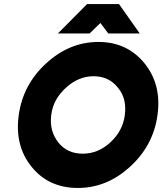

<svg xmlns="http://www.w3.org/2000/svg" viewBox="-20 -920 805 952"><path d="M267 -754H424L478 -806L517 -754H673L570 -900H412ZM444 -542Q520 -542 565 -485Q588 -457 596 -423.5Q604 -390 599 -350Q589 -271 527 -214Q467 -158 390 -158Q313 -158 269 -214Q224 -271 234 -350Q239 -390 257.5 -423.5Q276 -457 307 -485Q369 -542 444 -542ZM468 -712Q323 -712 207 -604Q94 -500 73 -350Q52 -199 135 -95Q220 12 366 12Q506 12 619 -88Q740 -195 761 -350Q782 -502 695 -608Q609 -712 468 -712Z"/></svg>

Font: Unageo
Style: Black-Italic
Weight: 900
Designer: Richard Sepsi
Foundry: Richard Sepsi
Version: Version 2.000